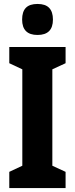

<svg xmlns="http://www.w3.org/2000/svg" viewBox="-20 -952 379 972"><path d="M312 0H27V-82L93 -113V-601L27 -632V-714H312V-632L245 -601V-113L312 -82ZM170 -932Q210 -932 229 -912Q248 -892 248 -853Q248 -814 228.5 -794.5Q209 -775 170 -775Q131 -775 111.5 -794.5Q92 -814 92 -853Q92 -893 111 -912.5Q130 -932 170 -932Z"/></svg>

Font: Noto Sans Khmer ExtraCondensed ExtraBold
Style: Regular
Weight: 800
Width: 2
Designer: Danh Hong and the Monotype Design Team
Foundry: Monotype Imaging Inc.
Version: Version 2.004